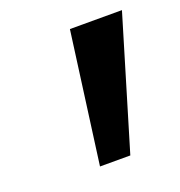

<svg xmlns="http://www.w3.org/2000/svg" viewBox="-76 -724 452 482"><g transform="rotate(-20 149.5 -483.0)"><path d="M113 -308 160 -658H299L194 -308Z"/></g></svg>

Font: Ysabeau Infant ExtraBold
Style: Italic
Weight: 800
Italic angle: -12°
Designer: Christian Thalmann (Catharsis Fonts)
Version: Version 2.001;gftools[0.9.30]; featfreeze: ss01,ss02,lnum